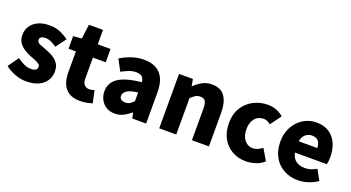

<svg xmlns="http://www.w3.org/2000/svg" viewBox="-50 -1297 3452 1887"><g transform="rotate(20 1676.0 -353.0)"><path d="M242 14Q187 14 127 -8Q67 -30 23 -66L102 -177Q141 -148 176.5 -132.5Q212 -117 246 -117Q281 -117 297 -129Q313 -141 313 -162Q313 -179 297 -191Q281 -203 255 -213.5Q229 -224 200 -235Q166 -249 132.5 -270Q99 -291 77 -323.5Q55 -356 55 -403Q55 -457 82.5 -497.5Q110 -538 159.5 -560.5Q209 -583 275 -583Q342 -583 392 -560.5Q442 -538 478 -510L399 -404Q368 -426 338.5 -439Q309 -452 281 -452Q221 -452 221 -411Q221 -386 253 -372.5Q285 -359 329 -343Q365 -330 399.5 -309.5Q434 -289 456.5 -256.5Q479 -224 479 -172Q479 -120 452 -77.5Q425 -35 372.5 -10.5Q320 14 242 14Z M806 14Q735 14 690.5 -14.5Q646 -43 625.5 -93.5Q605 -144 605 -211V-430H528V-562L616 -569L636 -720H783V-569H917V-430H783V-213Q783 -166 803.5 -145.5Q824 -125 855 -125Q869 -125 883 -128.5Q897 -132 907 -136L935 -7Q913 0 881.5 7Q850 14 806 14Z M1171 14Q1119 14 1081 -9.5Q1043 -33 1022.5 -72.5Q1002 -112 1002 -159Q1002 -249 1077 -299.5Q1152 -350 1318 -368Q1315 -403 1295.5 -422Q1276 -441 1232 -441Q1198 -441 1162 -428Q1126 -415 1083 -391L1021 -508Q1077 -542 1138 -562.5Q1199 -583 1266 -583Q1376 -583 1436 -520Q1496 -457 1496 -323V0H1351L1339 -57H1334Q1299 -26 1258.5 -6Q1218 14 1171 14ZM1232 -124Q1259 -124 1279 -136Q1299 -148 1318 -169V-260Q1235 -250 1203 -226.5Q1171 -203 1171 -173Q1171 -148 1187.5 -136Q1204 -124 1232 -124Z M1633 0V-569H1778L1791 -498H1794Q1829 -533 1873.5 -558Q1918 -583 1976 -583Q2069 -583 2111 -521Q2153 -459 2153 -352V0H1975V-330Q1975 -389 1959 -410Q1943 -431 1909 -431Q1879 -431 1858 -418Q1837 -405 1811 -380V0Z M2542 14Q2462 14 2398 -21.5Q2334 -57 2296.5 -124Q2259 -191 2259 -285Q2259 -379 2300.5 -445.5Q2342 -512 2410.5 -547.5Q2479 -583 2558 -583Q2610 -583 2651 -566.5Q2692 -550 2724 -522L2641 -409Q2604 -439 2569 -439Q2510 -439 2475.5 -397.5Q2441 -356 2441 -285Q2441 -214 2475.5 -172Q2510 -130 2562 -130Q2589 -130 2614 -141.5Q2639 -153 2661 -170L2730 -53Q2688 -16 2637.5 -1Q2587 14 2542 14Z M3086 14Q3004 14 2938.5 -21.5Q2873 -57 2834.5 -124Q2796 -191 2796 -285Q2796 -354 2818.5 -409Q2841 -464 2879.5 -503Q2918 -542 2966.5 -562.5Q3015 -583 3066 -583Q3148 -583 3202 -547Q3256 -511 3283 -449Q3310 -387 3310 -309Q3310 -285 3307.5 -264Q3305 -243 3302 -232H2968Q2980 -174 3018 -148Q3056 -122 3110 -122Q3169 -122 3230 -158L3289 -51Q3245 -20 3190.5 -3Q3136 14 3086 14ZM2965 -349H3159Q3159 -391 3138.5 -419Q3118 -447 3069 -447Q3032 -447 3003 -423Q2974 -399 2965 -349Z"/></g></svg>

Font: Source Han Sans SC Heavy
Style: Regular
Weight: 900
Designer: Ryoko NISHIZUKA Ë•øÂ°öÊ∂ºÂ≠ê (kana, bopomofo & ideographs); Paul D. Hunt (Latin, Greek & Cyrillic); Sandoll Communicatio
Foundry: Adobe
Version: Version 2.004;hotconv 1.0.118;makeotfexe 2.5.65603